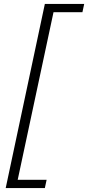

<svg xmlns="http://www.w3.org/2000/svg" viewBox="-20 -731 448 976"><path d="M9 225 208 -711H261L61 225ZM39 225 40 183H217L208 225ZM225 -669 227 -711H408L399 -669Z"/></svg>

Font: Ysabeau Office Light
Style: Italic
Weight: 300
Italic angle: -12°
Designer: Christian Thalmann (Catharsis Fonts)
Version: Version 2.001;gftools[0.9.30]; featfreeze: tnum,lnum,ss02